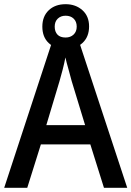

<svg xmlns="http://www.w3.org/2000/svg" viewBox="-20 -896 627 916"><path d="M476 0 411 -207H175L110 0H0L235 -716H351L587 0ZM322 -509Q317 -530 307 -564.5Q297 -599 292 -622Q287 -595 278.5 -562Q270 -529 264 -509L201 -299H386ZM293 -662Q243 -662 212.5 -690.5Q182 -719 182 -769Q182 -818 212.5 -847Q243 -876 293 -876Q341 -876 373 -847.5Q405 -819 405 -770Q405 -720 373.5 -691Q342 -662 293 -662ZM293 -717Q316 -717 331 -731Q346 -745 346 -769Q346 -793 331.5 -807Q317 -821 293 -821Q270 -821 255.5 -807Q241 -793 241 -769Q241 -745 254 -731Q267 -717 293 -717Z"/></svg>

Font: Noto Sans Tamil SemiCondensed Medium
Style: Regular
Weight: 500
Width: 4
Designer: Jelle Bosma - Monotype Design Team
Foundry: Monotype Imaging Inc.
Version: Version 2.004; ttfautohint (v1.8.4.7-5d5b)